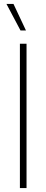

<svg xmlns="http://www.w3.org/2000/svg" viewBox="-20 -964 238 984"><path d="M82 0V-740H116V0ZM85 -808 13 -944H49L113 -808Z"/></svg>

Font: Encode Sans Condensed Condensed Thin
Style: Regular
Weight: 100
Width: 3
Designer: Multiple Designers
Foundry: Impallari Type
Version: Version 3.000; ttfautohint (v1.8.3) -l 8 -r 50 -G 200 -x 14 